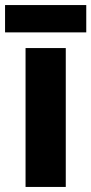

<svg xmlns="http://www.w3.org/2000/svg" viewBox="-34 -805 361 759"><path d="M307 -785H-14V-677H307ZM226 -66V-615H67V-66Z"/></svg>

Font: Noto Sans Malayalam UI SemiCondensed ExtraBold
Style: Regular
Weight: 800
Width: 4
Designer: Jelle Bosma - Monotype Design Team
Foundry: Monotype Imaging Inc.
Version: Version 2.104